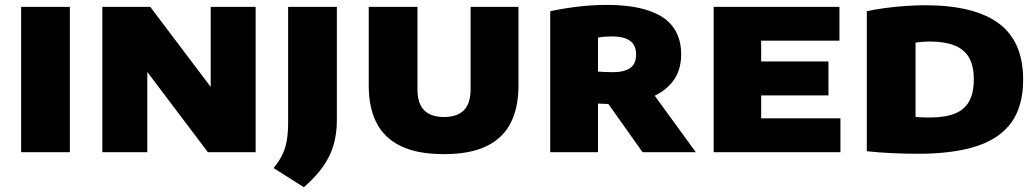

<svg xmlns="http://www.w3.org/2000/svg" viewBox="-20 -623 4243 786"><path d="M66.5 0V-595H266V0Z M399 0V-595H595L869.5 -231.5H842.5V-595H1026.5V0H831L556.5 -363.5H583V0Z M1224 143.5 1100 65Q1123 37 1136 10Q1149 -17 1154.2 -48.8Q1159.5 -80.5 1159.5 -122.5V-595H1359V-129.5Q1359 -78.5 1346.5 -32.8Q1334 13 1304.2 56.2Q1274.5 99.5 1224 143.5Z M1798 8Q1689 8 1621.2 -24.8Q1553.5 -57.5 1521.5 -120Q1489.5 -182.5 1489.5 -272V-595H1689V-258Q1689 -199.5 1716.2 -171.8Q1743.5 -144 1797.5 -144Q1852 -144 1879.2 -171.8Q1906.5 -199.5 1906.5 -258V-595H2102.5V-272Q2102.5 -182.5 2070.8 -120Q2039 -57.5 1971.8 -24.8Q1904.5 8 1798 8Z M2232.5 0V-577Q2282 -588 2343.2 -595.5Q2404.5 -603 2463.5 -603Q2615 -603 2691.8 -553Q2768.5 -503 2768.5 -400Q2768.5 -333 2732.8 -287.8Q2697 -242.5 2632.8 -219.8Q2568.5 -197 2482.5 -197Q2469.5 -197 2455.8 -197.8Q2442 -198.5 2428 -199V0ZM2610.5 0 2417.5 -272H2630.5L2828.5 0ZM2487.5 -327.5Q2536.5 -327.5 2560.2 -344.8Q2584 -362 2584 -400Q2584 -438.5 2559 -456.2Q2534 -474 2484 -474Q2471.5 -474 2456 -472.8Q2440.5 -471.5 2428 -469V-330Q2445 -329 2458 -328.2Q2471 -327.5 2487.5 -327.5Z M2901.5 0V-595H3416.5V-456.5H3096V-138.5H3420.5V0ZM3007 -232.5V-371.5H3371.5V-232.5Z M3738 6.5Q3690 6.5 3633 4Q3576 1.5 3528.5 -4V-577Q3561.5 -584.5 3602.8 -590Q3644 -595.5 3687 -598.5Q3730 -601.5 3768.5 -601.5Q3967 -601.5 4067.8 -527.8Q4168.5 -454 4168.5 -297Q4168.5 -189 4120.8 -122.2Q4073 -55.5 3977.5 -24.5Q3882 6.5 3738 6.5ZM3787 -142Q3848.5 -142 3888.2 -157.8Q3928 -173.5 3947.2 -207.8Q3966.5 -242 3966.5 -298.5Q3966.5 -354 3946.5 -388Q3926.5 -422 3886.2 -437.5Q3846 -453 3786 -453Q3773 -453 3756.2 -451.8Q3739.5 -450.5 3728 -448.5V-144Q3743 -143 3757.5 -142.5Q3772 -142 3787 -142Z"/></svg>

Font: Encode Sans SC SemiExpanded ExtraBold
Style: Regular
Weight: 800
Width: 6
Designer: Multiple Designers
Foundry: Impallari Type
Version: Version 3.002